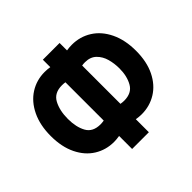

<svg xmlns="http://www.w3.org/2000/svg" viewBox="-173 -907 1095 1095"><g transform="rotate(-45 374.0 -360.0)"><path d="M306 -105Q282 -101 262 -101Q197 -101 144.2 -133.8Q91.5 -166.5 60.8 -229.5Q30 -292.5 30 -380Q30 -467.5 61 -531.8Q92 -596 145.2 -629.8Q198.5 -663.5 263.5 -663.5Q285.5 -663.5 306 -660V-720H441V-660Q461.5 -663.5 483.5 -663.5Q549 -663.5 602.5 -629.8Q656 -596 687 -531.8Q718 -467.5 718 -380Q718 -292.5 687 -229.5Q656 -166.5 603 -133.8Q550 -101 485 -101Q465 -101 441 -105V0H306ZM306 -538Q293.5 -540 279.5 -540Q217.5 -540 192.8 -493.8Q168 -447.5 168 -380Q168 -314 192.2 -270.2Q216.5 -226.5 278 -226.5Q289.5 -226.5 306 -229ZM441 -229Q457.5 -226.5 469 -226.5Q530 -226.5 555 -270Q580 -313.5 580 -376Q580 -416 569.8 -453Q559.5 -490 534 -515Q508.5 -540 465.5 -540Q452.5 -540 441 -538Z"/></g></svg>

Font: Hauora ExtraBold
Style: Regular
Weight: 800
Designer: Wayne Shih
Foundry: WCYS
Version: Version 1.001